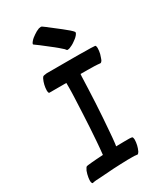

<svg xmlns="http://www.w3.org/2000/svg" viewBox="-242 -1094 1024 1193"><g transform="rotate(-30 270.5 -498.0)"><path d="M496 -669C499 -682 501 -696 501 -709C501 -713 500 -727 494 -728C473 -730 452 -730 431 -730C398 -731 364 -731 331 -731H148L128 -728C120 -727 116 -720 113 -714C107 -702 103 -689 100 -677C97 -664 95 -650 95 -637C95 -634 96 -618 102 -618H224V-582C224 -558 223 -533 222 -509C219 -441 216 -373 212 -306C208 -243 204 -180 197 -117L150 -114C128 -112 106 -111 85 -108C81 -107 78 -106 75 -106C73 -104 72 -102 70 -101C66 -95 63 -89 60 -83C55 -69 51 -55 49 -41C48 -34 47 -27 47 -20C47 -16 47 -11 48 -7L51 0C52 2 54 3 56 3C57 3 58 3 59 2C76 -2 94 -2 111 -3C145 -6 178 -8 211 -10C246 -12 280 -13 314 -14H347C358 -14 368 -14 379 -12C381 -12 382 -12 383 -11C390 -11 395 -21 398 -25C404 -37 408 -50 411 -62C414 -75 416 -89 416 -102C415 -107 415 -119 409 -121C402 -123 395 -122 389 -123H353C333 -123 314 -122 295 -122L298 -141C301 -166 303 -191 305 -216C311 -284 315 -352 319 -420C322 -483 325 -546 327 -609C328 -613 328 -618 328 -622C361 -622 395 -622 428 -621C441 -620 455 -620 468 -618C475 -618 480 -626 483 -631C483 -632 493 -656 496 -669ZM166 -927C188 -912 209 -895 231 -878C258 -857 286 -836 312 -812C318 -807 324 -802 328 -795C329 -793 332 -792 335 -792C340 -792 347 -794 350 -795C363 -800 377 -807 389 -816C401 -824 413 -833 422 -844C424 -847 431 -855 431 -861C431 -862 431 -864 430 -865C425 -873 416 -880 409 -887C396 -898 383 -909 370 -919C342 -941 314 -963 286 -984C280 -988 274 -992 268 -997C265 -999 262 -999 259 -999C255 -999 251 -998 246 -997C233 -992 219 -985 207 -976C195 -968 183 -959 174 -948C172 -946 164 -936 164 -930C164 -929 165 -928 166 -927Z"/></g></svg>

Font: Petaluma Script
Style: Regular
Weight: 400
Designer: Daniel Spreadbury
Foundry: Steinberg Media Technologies GmbH
Version: Version 1.10